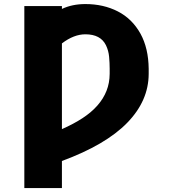

<svg xmlns="http://www.w3.org/2000/svg" viewBox="-20 -742 867 965"><path d="M291.2 203.1H102.3V-711.6H291.2V-697.1Q342.7 -721.6 409.1 -721.6Q500 -721.6 572.1 -684.7Q644.5 -647.7 686.4 -572.1Q726.2 -499.3 727.3 -396.3V-370.7Q726.9 -235.1 619 -124.5Q511 -13.8 291.2 67.1ZM291.2 -93Q350.1 -119 395.1 -148.4Q440 -177.9 470 -212.2Q500 -246.4 515.4 -285.7Q530.9 -324.9 531.2 -370.7V-397.7Q531.2 -411.2 530.5 -425.8Q529.8 -440.3 528.4 -456.3Q525.6 -487.6 512.4 -514.9Q485.4 -569.6 409.1 -569.6Q351.2 -569.6 291.2 -523.8Z"/></svg>

Font: Linik Sans Black
Style: Regular
Weight: 900
Designer: Fonts by Rasmus Andersson / Changes by Cristiano Sobral with parts from Marc Monis
Foundry: rsms
Version: Version 3.020; ttfautohint (v1.6)